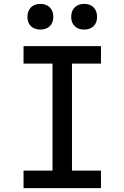

<svg xmlns="http://www.w3.org/2000/svg" viewBox="-20 -967 640 987"><path d="M413 -815Q382 -815 364 -832.5Q346 -850 346 -880Q346 -911 364 -929Q382 -947 413 -947Q443 -947 461 -929Q479 -911 479 -880Q479 -850 461 -832.5Q443 -815 413 -815ZM187 -815Q157 -815 139 -832.5Q121 -850 121 -880Q121 -911 139 -929Q157 -947 187 -947Q218 -947 236 -929Q254 -911 254 -880Q254 -850 236 -832.5Q218 -815 187 -815ZM101 0V-90H250V-640H101V-730H499V-640H350V-90H499V0Z"/></svg>

Font: JetBrainsMono NFM Medium
Style: Regular
Weight: 500
Monospace: yes
Designer: Philipp Nurullin, Konstantin Bulenkov
Foundry: JetBrains
Version: Version 2.304; ttfautohint (v1.8.4.7-5d5b);Nerd Fonts 3.3.0